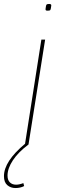

<svg xmlns="http://www.w3.org/2000/svg" viewBox="-91 -730 287 970"><path d="M157 -710Q169 -710 168 -702Q166 -684 163.5 -680Q161 -676 150 -676Q145 -676 142 -677Q139 -678 139 -684Q141 -703 144 -706.5Q147 -710 157 -710ZM35 0 118 -530H137L53 0ZM36 -4 53 0Q1 39 -26 80Q-53 121 -53 157Q-53 180 -41 191.5Q-29 203 -10 203Q7 203 27 195L31 210Q12 220 -13 220Q-37 220 -54 205.5Q-71 191 -71 160Q-71 85 36 -4Z"/></svg>

Font: Georama Thin
Style: Italic
Weight: 100
Italic angle: -9°
Designer: Jean-Baptiste Levee
Foundry: Production Type
Version: Version 1.000